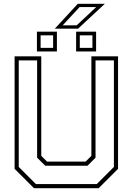

<svg xmlns="http://www.w3.org/2000/svg" viewBox="-20 -999 704 1019"><path d="M160.5 0 57.5 -103V-700H199V-172L229.5 -141.5H434.5L465 -172V-700H606.5V-103L503.5 0ZM170.5 -22H493.5L584.5 -113V-678.5H487V-162L444.5 -119.5H220L177 -162V-678.5H79.5V-113ZM384 -726V-831H490V-726ZM176 -726V-831H282V-726ZM195.5 -745H262V-811.5H195.5ZM403.5 -745H470.5V-811.5H403.5ZM271 -847 393 -979H536.5L394.5 -847ZM312.5 -864.5H387L490.5 -961.5H402.5Z"/></svg>

Font: Tourney ExtraLight
Style: Regular
Weight: 250
Designer: Tyler Finck
Foundry: Etcetera Type Co
Version: Version 1.015